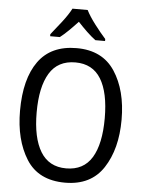

<svg xmlns="http://www.w3.org/2000/svg" viewBox="-62 -986 789 1045"><g transform="rotate(5 333.0 -463.5)"><path d="M291 -937Q274 -904 242 -862.5Q210 -821 183 -788V-777H236Q258 -794 282.5 -818Q307 -842 332 -869Q357 -842 381.5 -818.5Q406 -795 430 -777H483V-788Q456 -818 423.5 -860.5Q391 -903 374 -937ZM333 -725Q193 -725 124 -629Q55 -533 55 -359Q55 -200 121 -95Q187 10 333 10Q474 10 542 -94Q610 -198 610 -358Q610 -518 542 -621.5Q474 -725 333 -725ZM333 -647Q427 -647 472.5 -572.5Q518 -498 518 -358Q518 -217 472.5 -142.5Q427 -68 332 -68Q238 -68 192 -143.5Q146 -219 146 -358Q146 -497 191.5 -572Q237 -647 333 -647Z"/></g></svg>

Font: Noto Sans UI SemiCondensed
Style: Regular
Weight: 400
Width: 4
Designer: Monotype Design Team
Foundry: Monotype Imaging Inc.
Version: 1.001